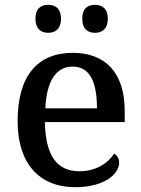

<svg xmlns="http://www.w3.org/2000/svg" viewBox="-20 -766 585 796"><path d="M180 -630C209 -630 233 -646 233 -688C233 -731 209 -746 180 -746C150 -746 127 -731 127 -688C127 -646 150 -630 180 -630ZM374 -630C403 -630 427 -646 427 -688C427 -731 403 -746 374 -746C344 -746 321 -731 321 -688C321 -646 344 -630 374 -630ZM292 10C416 10 474 -47 474 -91C474 -110 464 -124 453 -129C429 -91 379 -56 310 -56C218 -56 169 -117 166 -260H497V-307C497 -466 415 -547 282 -547C136 -547 53 -452 53 -264C53 -91 140 10 292 10ZM168 -317C173 -429 212 -490 281 -490C355 -490 382 -422 382 -317Z"/></svg>

Font: Noto Serif Thai Medium
Style: Regular
Weight: 500
Designer: Monotype Design Team
Foundry: Monotype Imaging Inc.
Version: Version 1.901;PS 001.901;hotconv 1.0.88;makeotf.lib2.5.64775